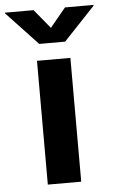

<svg xmlns="http://www.w3.org/2000/svg" viewBox="-114 -796 494 833"><g transform="rotate(-5 133.0 -379.5)"><path d="M60.1 0V-539.1H205.6V0ZM64.5 -759.3 132.8 -676.3 201.2 -759.3H325.7V-756.3L189 -611.3H76.2L-60.1 -756.3V-759.3Z"/></g></svg>

Font: Inter 18pt
Style: Bold
Weight: 700
Designer: Rasmus Andersson
Foundry: rsms
Version: Version 4.001;git-66647c0bb